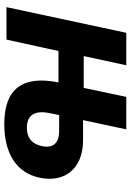

<svg xmlns="http://www.w3.org/2000/svg" viewBox="120 -706 596 875"><g transform="rotate(90 417.5 -268.0)"><path d="M545 10C679 10 767 -46 789 -150C814 -264 749 -349 619 -349H527L569 -546H421L380 -352H235L277 -546H129L12 0H160L212 -237H355C322 -72 385 10 545 10ZM495 -196 504 -240H577C631 -240 657 -213 645 -160C635 -115 607 -93 562 -93C504 -93 481 -129 495 -196Z"/></g></svg>

Font: Noto Sans
Style: Bold Italic
Weight: 700
Italic angle: -12°
Designer: Monotype Design Team
Foundry: Monotype Imaging Inc.
Version: Version 2.013